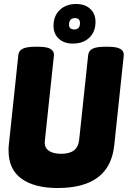

<svg xmlns="http://www.w3.org/2000/svg" viewBox="-20 -937 642 965"><path d="M270 8Q153 8 88 -39Q23 -86 23 -180Q23 -186 23 -192Q23 -198 24 -205L72 -659Q74 -682 94 -692Q114 -702 156 -702H175Q255 -702 251 -658L206 -235Q205 -226 205 -223Q205 -220 205 -218Q205 -193 226.5 -178.5Q248 -164 288 -164Q329 -164 351.5 -181Q374 -198 378 -235L423 -659Q425 -682 445 -692Q465 -702 507 -702H526Q606 -702 602 -658L554 -205Q531 8 270 8ZM346 -718Q302 -718 275.5 -742.5Q249 -767 249 -807Q249 -857 280.5 -887Q312 -917 363 -917Q407 -917 433.5 -892.5Q460 -868 460 -827Q460 -777 429 -747.5Q398 -718 346 -718ZM353 -789Q382 -789 382 -821Q382 -846 357 -846Q327 -846 327 -813Q327 -789 353 -789Z"/></svg>

Font: Asap Condensed Condensed Black
Style: Italic
Weight: 900
Width: 3
Italic angle: -6°
Designer: Pablo Cosgaya
Foundry: Omnibus-Type
Version: Version 3.001; ttfautohint (v1.8.4.7-5d5b)